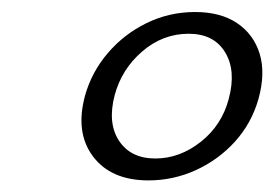

<svg xmlns="http://www.w3.org/2000/svg" viewBox="-20 -733 465 326"><path d="M311.4 -712.6Q354.5 -712.6 382.6 -693.7Q410.7 -674.8 420.9 -641.7Q431 -608.5 418.8 -564.8Q407.1 -523.7 379 -492.6Q350.8 -461.6 312.5 -444.1Q274.2 -426.7 232.1 -426.7Q168.5 -426.7 137.9 -467.4Q107.2 -508.2 124.6 -571.4Q135.8 -611 163.2 -643Q190.5 -675 228.9 -693.8Q267.3 -712.6 311.4 -712.6ZM300.3 -675.7Q256.3 -675.7 221.4 -645.6Q186.5 -615.5 174.7 -571.4Q162.3 -524 182.1 -494Q201.9 -463.9 243.8 -463.9Q285 -463.9 320.8 -492.1Q356.5 -520.2 368.4 -565.1Q381.3 -613.2 362.1 -644.4Q343 -675.7 300.3 -675.7Z"/></svg>

Font: Fraunces Wonky
Style: Italic
Weight: 900
Italic angle: -16°
Version: Version 1.000;[b76b70a41]